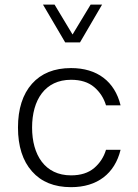

<svg xmlns="http://www.w3.org/2000/svg" viewBox="-20 -792 587 818"><path d="M282.7 -502C210.9 -502 155.8 -479.5 116.2 -435.1C76.7 -390.6 56.6 -328.1 56.6 -248.5C56.6 -168.9 76.7 -106.4 116.2 -62C155.8 -17.1 210.9 5.4 282.7 5.4C394.5 5.4 468.8 -52.2 493.7 -153.8H431.6C422.4 -123 405.8 -97.2 381.3 -76.2C356.4 -55.2 323.7 -44.9 282.7 -44.9C171.4 -44.9 116.7 -131.8 116.7 -248.5C116.7 -366.2 171.9 -452.1 282.7 -452.1C323.7 -452.1 356.4 -441.9 381.3 -420.9C405.8 -399.9 422.4 -374 431.6 -343.3H493.7C468.8 -444.8 394.5 -502 282.7 -502ZM257.8 -611.3H320.8L415 -772.5H366.2L289.1 -645L212.4 -772.5H163.1Z"/></svg>

Font: Estedad Light
Style: Regular
Weight: 300
Designer: Amin Abedi
Version: Version 7.3